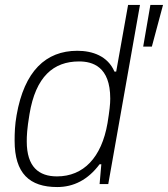

<svg xmlns="http://www.w3.org/2000/svg" viewBox="-20 -743 678 775"><path d="M211 12C277 12 335 -17 382 -80H389L382 0H417L545 -723H497L449 -454H442C415 -517 353 -538 292 -538C165 -538 78 -456 47 -278C40 -239 39 -205 39 -175C39 -43 99 12 211 12ZM558 -555H593L638 -723H587ZM210 -31C137 -31 88 -69 88 -172C88 -195 89 -222 99 -282C124 -434 196 -495 299 -495C353 -495 425 -475 425 -345C425 -322 422 -296 414 -246C390 -107 317 -31 210 -31Z"/></svg>

Font: Archivo Thin
Style: Italic
Weight: 100
Italic angle: -10°
Designer: Hector Gatti
Foundry: Omnibus-Type
Version: Version 2.001